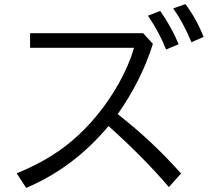

<svg xmlns="http://www.w3.org/2000/svg" viewBox="-20 -893 1020 932"><path d="M126 -731.9H674.8L722.2 -680.2Q667 -503.4 551.3 -338.9Q716.3 -210.9 858.9 -50.8L799.8 15.1Q676.3 -129.4 506.8 -281.2Q337.9 -78.6 106.9 19L61 -51.8Q219.2 -115.7 329.6 -209.5Q464.8 -324.7 558.1 -490.7Q605.5 -575.7 630.9 -661.1H126ZM786.1 -652.8Q753.4 -735.8 698.2 -816.9L757.8 -839.8Q812.5 -761.7 847.2 -678.2ZM909.2 -688Q870.6 -781.7 820.8 -852.1L879.9 -873Q932.1 -804.7 968.3 -713.9Z"/></svg>

Font: FORM UDPGothic
Style: Regular
Weight: 400
Foundry: Pronama LLC
Version: Version 1.05101